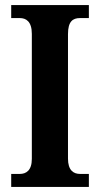

<svg xmlns="http://www.w3.org/2000/svg" viewBox="-20 -734 392 754"><path d="M24 0H329V-51H294C268 -51 247 -66 247 -111V-600C247 -650 266 -663 294 -663H329V-714H24V-663H58C82 -663 105 -650 105 -601V-110C105 -64 82 -51 58 -51H24Z"/></svg>

Font: Noto Serif Ethiopic Condensed
Style: Bold
Weight: 700
Width: 3
Designer: Monotype Design Team
Foundry: Monotype Imaging Inc.
Version: Version 2.102